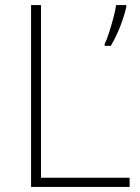

<svg xmlns="http://www.w3.org/2000/svg" viewBox="-20 -734 550 754"><path d="M102 0V-714H141V-36H489V0ZM476 -707Q468 -671 452 -630Q436 -589 415 -554H391V-561Q399 -577 408 -605Q417 -633 425 -663Q433 -693 436 -714H476Z"/></svg>

Font: Noto Sans Arabic UI XLt
Style: Regular
Weight: 200
Designer: Monotype Design Team, Nadine Chahine and Nizar Qandah
Foundry: Monotype Imaging Inc.
Version: Version 2.010; ttfautohint (v1.8.4.7-5d5b)